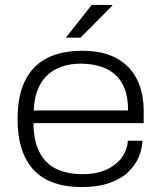

<svg xmlns="http://www.w3.org/2000/svg" viewBox="-20 -743 652 775"><path d="M309 12Q226 12 168.5 -17.5Q111 -47 81 -108.5Q51 -170 51 -263Q51 -356 81 -417Q111 -478 169 -508Q227 -538 312 -538Q397 -538 452 -507Q507 -476 533.5 -421.5Q560 -367 560 -295V-246H115Q116 -171 141 -125.5Q166 -80 210 -60Q254 -40 313 -40Q361 -40 395 -52.5Q429 -65 451 -84.5Q473 -104 484 -128Q495 -152 496 -175H555Q554 -142 540 -109Q526 -76 497.5 -48.5Q469 -21 422 -4.5Q375 12 309 12ZM116 -297H497Q497 -351 482 -387.5Q467 -424 440.5 -445.5Q414 -467 379.5 -476.5Q345 -486 307 -486Q252 -486 210 -466Q168 -446 143.5 -404.5Q119 -363 116 -297ZM246 -591 350 -723H433V-720L305 -591Z"/></svg>

Font: Archivo SemiExpanded ExtraLight
Style: Regular
Weight: 250
Width: 6
Designer: Hector Gatti
Foundry: Omnibus-Type
Version: Version 2.001